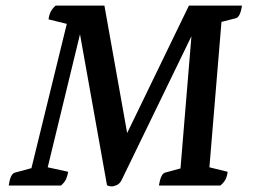

<svg xmlns="http://www.w3.org/2000/svg" viewBox="-20 -661 904 684"><path d="M378 3Q375 3 369 2Q363 1 361 -2L265 -539L150 -65L223 -49Q220 -33 215 -22Q210 -11 197 0H11Q17 -42 33 -46L92 -62L218 -576L153 -592Q155 -608 160.5 -619Q166 -630 178 -641H352L433 -187L653 -641H842Q836 -600 820 -596L769 -583L726 -65L791 -49Q789 -33 783.5 -22Q778 -11 765 0H546Q553 -42 568 -46L623 -61L662 -532L413 -19Q407 -7 396.5 -2Q386 3 378 3Z"/></svg>

Font: Petrona SemiBold
Style: Italic
Weight: 600
Italic angle: -9°
Designer: Ringo R. Seeber
Foundry: Ringo R. Seeber
Version: Version 2.001; ttfautohint (v1.8.3)